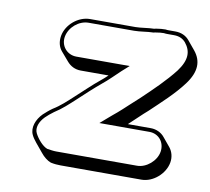

<svg xmlns="http://www.w3.org/2000/svg" viewBox="-69 -619 810 741"><g transform="rotate(10 336.0 -248.5)"><path d="M629 -39C633 -61 627 -82 615 -97L586 -132C574 -147 554 -157 532 -157H442C463 -176 492 -205 511 -221C554 -262 600 -303 636 -351C675 -403 674 -445 645 -481L616 -516C603 -532 584 -541 560 -541H535C531 -541 527 -541 522 -542C511 -542 499 -541 487 -539L477 -537C457 -537 426 -531 406 -531H228C182 -531 137 -493 129 -448C125 -425 130 -404 143 -389L173 -354C186 -339 204 -329 227 -329H336C326 -320 317 -311 310 -306C279 -281 250 -252 221 -226C197 -204 174 -182 146 -165C133 -156 122 -146 112 -137C88 -113 75 -79 88 -52C92 -43 99 -34 106 -25L135 10C146 24 161 36 175 41C189 44 202 45 214 45H531C576 45 621 6 629 -39ZM585 -74C579 -37 541 -5 505 -5H188C177 -5 165 -7 152 -9C133 -16 112 -41 102 -61C92 -81 102 -107 122 -127C130 -135 142 -145 153 -153C183 -172 206 -194 230 -216C259 -243 289 -271 318 -295C336 -309 367 -340 382 -354L410 -379H201C164 -379 137 -411 144 -448C151 -485 187 -516 225 -516H403C426 -516 456 -522 474 -522H476L487 -524C497 -526 510 -527 518 -527C524 -526 528 -526 533 -526H558C578 -526 593 -519 604 -506C629 -475 630 -441 595 -394C560 -349 515 -306 473 -266C450 -246 414 -211 395 -195C382 -185 373 -176 363 -168L333 -142H529C566 -142 591 -111 585 -74Z"/></g></svg>

Font: Blanket
Style: PosterObl
Weight: 900
Foundry: Cannot Into Space Fonts
Version: Version 0.9